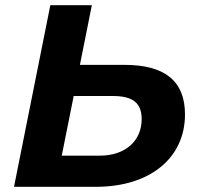

<svg xmlns="http://www.w3.org/2000/svg" viewBox="-20 -720 765 740"><path d="M460 -470H288L334 -700H174L34 0H350C558 0 693 -111 693 -279C693 -407 616 -470 460 -470ZM364 -120H218L264 -350H415C492 -350 526 -323 526 -261C526 -176 462 -120 364 -120Z"/></svg>

Font: AWKNG-Font
Style: Bold Italic
Weight: 700
Italic angle: -11.3°
Designer: Awakening Church
Foundry: Awakening Church
Version: Version 1.700;PS 001.700;hotconv 1.0.88;makeotf.lib2.5.64775